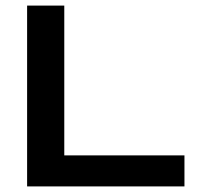

<svg xmlns="http://www.w3.org/2000/svg" viewBox="-20 -667 727 687"><path d="M210 -647V-111H640V0H77V-647Z"/></svg>

Font: Syne
Style: Bold
Weight: 700
Designer: Lucas Descroix
Foundry: Bonjour Monde
Version: Version 2.200